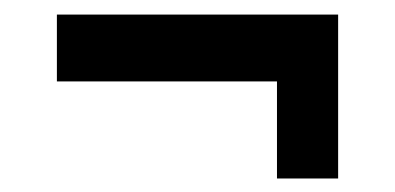

<svg xmlns="http://www.w3.org/2000/svg" viewBox="-20 -454 555 270"><path d="M369.5 -203V-339.5H60V-433.5H455.5V-203Z"/></svg>

Font: Besley* Narrow Heavy
Style: Regular
Weight: 800
Width: 4
Designer: Owen Earl
Foundry: indestructible type*
Version: Version 3.000; ttfautohint (v1.8.3)